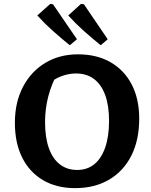

<svg xmlns="http://www.w3.org/2000/svg" viewBox="-20 -961 781 993"><path d="M368 12Q273 12 203 -29Q133 -70 95 -145.5Q57 -221 57 -326Q57 -432 99 -512Q141 -592 214.5 -636Q288 -680 383 -680Q481 -680 552 -639Q623 -598 661.5 -523.5Q700 -449 700 -347Q700 -237 659.5 -156.5Q619 -76 544.5 -32Q470 12 368 12ZM379 -82Q431 -82 467.5 -111.5Q504 -141 524 -198Q544 -255 544 -336Q544 -415 524 -469.5Q504 -524 466 -552.5Q428 -581 373 -581Q335 -581 296.5 -566.5Q258 -552 223 -521L280 -587Q213 -467 213 -329Q213 -251 232.5 -195.5Q252 -140 289.5 -111Q327 -82 379 -82ZM341 -727Q296 -763 253.5 -801Q211 -839 173 -881L240 -941L254 -939L378 -758ZM501 -727Q456 -763 413.5 -801Q371 -839 333 -881L399 -941L414 -939L537 -758Z"/></svg>

Font: Piazzolla Thin ExtraBold
Style: Regular
Weight: 800
Version: Version 2.005